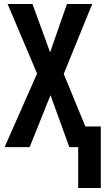

<svg xmlns="http://www.w3.org/2000/svg" viewBox="-20 -734 535 958"><path d="M370 204V0H326L232 -259L128 0H3L165 -367L18 -714H142L230 -473L314 -714H440L298 -365L406 -103H483V204Z"/></svg>

Font: Noto Sans ExtraCondensed SemiBold
Style: Regular
Weight: 600
Width: 2
Designer: Monotype Design Team
Foundry: Monotype Imaging Inc.
Version: Version 2.013; ttfautohint (v1.8.4.7-5d5b)